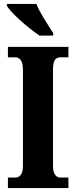

<svg xmlns="http://www.w3.org/2000/svg" viewBox="-20 -951 384 971"><path d="M180 -771H249V-784C225 -822 181 -886 164 -931H15V-921C35 -886 125 -807 180 -771ZM20 0H326V-53H285C266 -53 248 -70 248 -110V-600C248 -647 262 -661 285 -661H326V-714H20V-661H59C76 -661 96 -647 96 -601V-109C96 -67 76 -53 59 -53H20Z"/></svg>

Font: Noto Serif Lao ExtraCondensed ExtraBold
Style: Regular
Weight: 800
Width: 2
Designer: Monotype Design Team
Foundry: Monotype Imaging Inc.
Version: Version 2.003